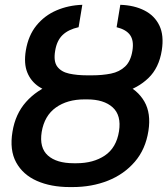

<svg xmlns="http://www.w3.org/2000/svg" viewBox="-20 -757 686 787"><path d="M340.8 -438H352.1Q429.7 -438 486.8 -413.6Q543.9 -389.2 571.8 -340.8Q599.6 -292.5 588.4 -220.7Q576.7 -145 532.5 -93.8Q488.3 -42.5 422.4 -16.4Q356.4 9.8 277.3 9.8H266.1Q188.5 9.8 131.1 -15.6Q73.7 -41 46.1 -91.6Q18.6 -142.1 31.2 -217.3Q43 -290 86.7 -339.1Q130.4 -388.2 196.3 -413.1Q262.2 -438 340.8 -438ZM337.4 -349.6H326.2Q255.9 -349.6 209 -316.2Q162.1 -282.7 150.9 -216.3Q140.6 -151.4 176.3 -119.6Q211.9 -87.9 282.2 -87.9H293.5Q362.8 -87.9 409.9 -119.6Q457 -151.4 467.8 -218.8Q478 -284.2 441.9 -316.9Q405.8 -349.6 337.4 -349.6ZM337.9 -448.2H356Q399.4 -448.2 434.6 -455.3Q469.7 -462.4 492.9 -484.4Q516.1 -506.3 522.9 -549.8Q529.3 -590.3 513.4 -613Q497.6 -635.7 458 -645.5L473.1 -737.3Q530.3 -735.4 572 -714.1Q613.8 -692.9 633.3 -652.3Q652.8 -611.8 643.1 -550.3Q631.8 -479 588.6 -437.3Q545.4 -395.5 481.2 -377.7Q417 -359.9 341.3 -359.9H323.2Q266.6 -359.9 219.5 -369.6Q172.4 -379.4 139.4 -401.6Q106.4 -423.8 91.8 -460.2Q77.1 -496.6 85.9 -550.3Q96.2 -611.8 129.4 -652.6Q162.6 -693.4 211.4 -714.4Q260.3 -735.4 317.4 -737.3L302.2 -645.5Q260.3 -636.2 236.6 -613.5Q212.9 -590.8 206.1 -548.8Q198.7 -505.4 214.8 -483.9Q231 -462.4 263.4 -455.3Q295.9 -448.2 337.9 -448.2Z"/></svg>

Font: Inter 18pt Medium
Style: Italic
Weight: 500
Italic angle: -9.3988°
Designer: Rasmus Andersson
Foundry: rsms
Version: Version 4.001;git-66647c0bb